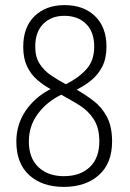

<svg xmlns="http://www.w3.org/2000/svg" viewBox="-20 -726 510 752"><path d="M230 6Q145 6 94.5 -40Q44 -86 44 -172Q44 -238 80 -291.5Q116 -345 178 -377Q149 -393 124.5 -414.5Q100 -436 85.5 -467Q71 -498 71 -543Q71 -620 115.5 -663Q160 -706 233 -706Q307 -706 352 -663Q397 -620 397 -543Q397 -497 380.5 -465Q364 -433 337.5 -411.5Q311 -390 280 -375Q315 -355 347 -330.5Q379 -306 399 -268Q419 -230 419 -172Q419 -86 367 -40Q315 6 230 6ZM118 -543Q118 -503 135 -476.5Q152 -450 179 -431.5Q206 -413 238 -396Q288 -421 318.5 -455Q349 -489 349 -543Q349 -601 317 -632.5Q285 -664 232 -664Q181 -664 149.5 -632.5Q118 -601 118 -543ZM93 -172Q93 -107 130.5 -71.5Q168 -36 230 -36Q294 -36 331.5 -71.5Q369 -107 369 -172Q369 -225 347.5 -258.5Q326 -292 291.5 -313.5Q257 -335 220 -355Q164 -328 128.5 -280.5Q93 -233 93 -172Z"/></svg>

Font: Asap Condensed ExtraLight
Style: Regular
Weight: 200
Width: 3
Designer: Pablo Cosgaya
Foundry: Omnibus-Type
Version: Version 3.001; ttfautohint (v1.8.4.7-5d5b)